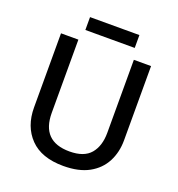

<svg xmlns="http://www.w3.org/2000/svg" viewBox="-152 -987 1043 1122"><g transform="rotate(20 369.0 -425.5)"><path d="M649 -252Q649 -178 618 -118.5Q587 -59 524.5 -24.5Q462 10 366 10Q230 10 159.5 -62.5Q89 -135 89 -254V-714H197V-259Q197 -82 371 -82Q461 -82 501.5 -130Q542 -178 542 -260V-714H649ZM523 -861V-781H216V-861Z"/></g></svg>

Font: Noto Sans Gurmukhi Medium
Style: Regular
Weight: 500
Designer: Jelle Bosma - Monotype Design Team
Foundry: Monotype Imaging Inc.
Version: Version 2.004; ttfautohint (v1.8.4.7-5d5b)